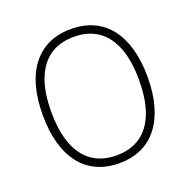

<svg xmlns="http://www.w3.org/2000/svg" viewBox="-128 -838 961 970"><g transform="rotate(-20 353.0 -352.5)"><path d="M353 8Q286 8 233.5 -16Q181 -40 145 -86Q109 -132 90 -199Q71 -266 71 -352Q71 -438 89.5 -505Q108 -572 144.5 -618.5Q181 -665 233 -689Q285 -713 353 -713Q420 -713 472.5 -689Q525 -665 561 -619Q597 -573 616 -506Q635 -439 635 -353Q635 -267 616 -200Q597 -133 561 -86.5Q525 -40 472.5 -16Q420 8 353 8ZM353 -34Q429 -34 481.5 -70Q534 -106 561.5 -177Q589 -248 589 -353Q589 -458 561.5 -528.5Q534 -599 481.5 -635Q429 -671 353 -671Q277 -671 224.5 -635Q172 -599 144.5 -528Q117 -457 117 -353Q117 -249 144.5 -177.5Q172 -106 224.5 -70Q277 -34 353 -34Z"/></g></svg>

Font: Nunito Sans 10pt SemiCondensed ExtraLight
Style: Regular
Weight: 250
Width: 4
Designer: Vernon Adams
Foundry: Vernon Adams
Version: Version 3.101;gftools[0.9.27]